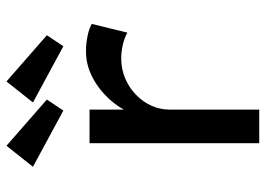

<svg xmlns="http://www.w3.org/2000/svg" viewBox="-134 -688 822 594"><g transform="rotate(-90 277.0 -391.0)"><path d="M131 0V-525H235V-350L217 -376Q230 -420 261 -456.5Q292 -493 332 -514.5Q372 -536 415 -536Q440 -536 463.5 -531Q487 -526 500 -518L473 -408Q457 -417 435.5 -422Q414 -427 394 -427Q360 -427 331 -414.5Q302 -402 280.5 -381Q259 -360 247 -333.5Q235 -307 235 -278V0ZM431 -606 257 -700 322 -782 465 -657ZM232 -606 58 -700 123 -782 266 -657Z"/></g></svg>

Font: Lexend Exa
Style: Regular
Weight: 400
Designer: Bonnie Shaver-Troup, Thomas Jockin
Foundry: Lexend
Version: Version 1.007